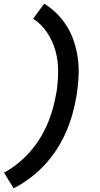

<svg xmlns="http://www.w3.org/2000/svg" viewBox="-20 -861 540 1042"><path d="M54 161 2 76Q61 44 111 -4Q161 -52 196.5 -109.5Q232 -167 253.5 -229.5Q275 -292 285 -355L286 -356Q295 -414 295.5 -472.5Q296 -531 281 -585Q266 -639 235.5 -684.5Q205 -730 160 -760L220 -841Q259 -817 291 -784.5Q323 -752 346.5 -712.5Q370 -673 384 -628Q398 -583 403.5 -535.5Q409 -488 406 -438.5Q403 -389 395 -340Q387 -291 373 -241.5Q359 -192 338.5 -144.5Q318 -97 289 -52Q260 -7 223.5 32.5Q187 72 144 104.5Q101 137 54 161Z"/></svg>

Font: Iosevka Oblique
Style: Bold
Weight: 700
Italic angle: -9°
Monospace: yes
Designer: Belleve Invis
Foundry: Belleve Invis
Version: Version 32.5.0; ttfautohint (v1.8.4)